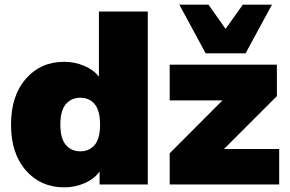

<svg xmlns="http://www.w3.org/2000/svg" viewBox="-20 -785 1236 817"><path d="M855 -558.1 743.2 -765.1H867.2L939.9 -662.1L1013.2 -765.1H1137.2L1024.9 -558.1ZM252.9 12.2Q153.3 12.2 90.1 -59.8Q26.9 -131.8 26.9 -254.9Q26.9 -377.4 89.8 -449.7Q152.8 -522 252.9 -522Q297.9 -522 338.1 -504.9Q378.4 -487.8 400.9 -459V-735.8H608.9V0H403.8V-55.2Q382.3 -24.4 341.3 -6.1Q300.3 12.2 252.9 12.2ZM702.1 0V-132.8L926.8 -357.9H702.1V-509.8H1158.2V-376L933.1 -150.9H1168V0ZM260 -168.5Q283.2 -141.1 321.8 -141.1Q360.4 -141.1 383.1 -168.5Q405.8 -195.8 405.8 -254.9Q405.8 -314 383.1 -341.6Q360.4 -369.1 321.8 -369.1Q283.2 -369.1 260 -341.6Q236.8 -314 236.8 -254.9Q236.8 -195.8 260 -168.5Z"/></svg>

Font: Mulish ExtraBlack
Style: Regular
Weight: 1000
Designer: Vernon Adams
Foundry: Vernon Adams
Version: Version 3.603; ttfautohint (v1.8.3)